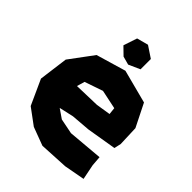

<svg xmlns="http://www.w3.org/2000/svg" viewBox="-201 -798 928 928"><g transform="rotate(45 263.5 -334.0)"><path d="M265.6 -550.8 324.2 -577.1V-647.5L265.6 -686.5L207 -670.9L183.6 -600.6L222.7 -562.5ZM371.1 -318.4 296.9 -306.6 164.1 -302.7 175.8 -342.8 269.5 -375 367.2 -354.5ZM503.9 -218.8 511.7 -253.9 507.8 -358.4 449.2 -475.6 277.3 -520.5 125 -475.6 35.2 -354.5 15.6 -205.1 74.2 -76.2 156.2 -15.6 250 19.5 398.4 11.7 503.9 -7.8 488.3 -85.9 484.4 -136.7 304.7 -121.1 226.6 -136.7 179.7 -168.9 253.9 -185.5 351.6 -193.4Z"/></g></svg>

Font: MaokenAssortedSans-TC
Style: Regular
Weight: 500
Version: Version 0.83